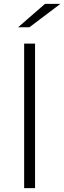

<svg xmlns="http://www.w3.org/2000/svg" viewBox="-20 -966 330 986"><path d="M104 0V-742H160V0ZM73 -826 211 -946H290L131 -826Z"/></svg>

Font: Montserrat-Alt1 Light
Style: Regular
Weight: 300
Designer: Differentunic
Foundry: Differentunic
Version: Version 7.222